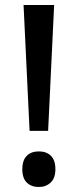

<svg xmlns="http://www.w3.org/2000/svg" viewBox="-20 -785 310 766"><path d="M98 -263 74 -765H196L172 -263ZM135 -39Q105 -39 87 -56.5Q69 -74 69 -110Q69 -145 86.5 -163Q104 -181 135 -181Q165 -181 183 -163.5Q201 -146 201 -110Q201 -74 182 -56.5Q163 -39 135 -39Z"/></svg>

Font: Noto Sans Tamil UI SemiCondensed Medium
Style: Regular
Weight: 500
Width: 4
Designer: Jelle Bosma - Monotype Design Team
Foundry: Monotype Imaging Inc.
Version: Version 2.004; ttfautohint (v1.8.4.7-5d5b)